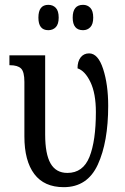

<svg xmlns="http://www.w3.org/2000/svg" viewBox="-20 -765 519 795"><path d="M81 -200V-426Q81 -468 67 -481.5Q53 -495 21 -495H19V-536H167V-208Q167 -127 189.5 -88Q212 -49 259 -49Q324 -49 350.5 -115.5Q377 -182 377 -301Q377 -378 354.5 -425Q332 -472 301 -482Q301 -511 314 -527.5Q327 -544 349 -544Q386 -544 407 -479.5Q428 -415 428 -327Q428 -177 385 -83.5Q342 10 244 10Q163 10 122 -44.5Q81 -99 81 -200ZM139 -692Q139 -745 180 -745Q199 -745 211 -732.5Q223 -720 223 -692Q223 -665 211 -652.5Q199 -640 180 -640Q139 -640 139 -692ZM281 -692Q281 -745 324 -745Q342 -745 354 -732.5Q366 -720 366 -692Q366 -665 354 -652.5Q342 -640 324 -640Q281 -640 281 -692Z"/></svg>

Font: Noto Serif Cond
Style: Regular
Weight: 400
Width: 3
Designer: Monotype Design Team
Foundry: Monotype Imaging Inc.
Version: Version 1.001